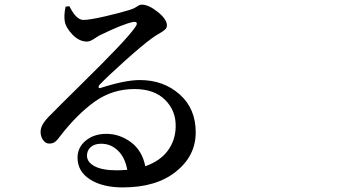

<svg xmlns="http://www.w3.org/2000/svg" viewBox="-20 -775 1540 833"><path d="M486.3 -36.1Q502.9 -36.1 532.2 -38.1Q522.5 -91.8 491.7 -121.6Q460.9 -151.4 418.9 -151.4Q390.6 -151.4 374 -137.2Q357.4 -123 357.4 -99.6Q357.4 -71.3 390.6 -53.7Q423.8 -36.1 486.3 -36.1ZM264.6 -746.1 281.2 -748Q310.5 -688.5 341.8 -688.5Q368.2 -688.5 434.1 -703.6Q500 -718.8 543.9 -732.4Q560.5 -737.3 573.2 -746.1Q585.9 -754.9 594.7 -754.9Q625 -754.9 664.6 -723.1Q704.1 -691.4 704.1 -665Q704.1 -654.3 696.3 -647Q688.5 -639.6 669.9 -628.9Q651.4 -618.2 639.6 -609.4Q597.7 -579.1 521.5 -510.7Q445.3 -442.4 412.1 -407.2Q408.2 -403.3 407.7 -398.9Q407.2 -394.5 410.2 -393.1Q413.1 -391.6 417 -393.6Q522.5 -427.7 586.9 -427.7Q689.5 -427.7 759.8 -365.2Q830.1 -302.7 829.1 -198.2Q828.1 -97.7 742.7 -29.8Q657.2 38.1 512.7 38.1Q424.8 38.1 370.6 3.4Q316.4 -31.2 316.4 -90.8Q316.4 -135.7 352.1 -165Q387.7 -194.3 441.4 -194.3Q499 -194.3 547.9 -158.2Q596.7 -122.1 610.4 -53.7Q675.8 -77.1 708.5 -122.1Q741.2 -167 742.2 -224.6Q744.1 -293.9 696.8 -341.3Q649.4 -388.7 563.5 -388.7Q467.8 -388.7 391.6 -334.5Q315.4 -280.3 241.2 -184.6Q226.6 -164.1 216.3 -157.7Q206.1 -151.4 191.4 -152.3Q177.7 -152.3 166.5 -168Q155.3 -183.6 156.2 -206.1Q157.2 -236.3 199.2 -276.4Q228.5 -306.6 329.1 -405.8Q429.7 -504.9 487.8 -565.9Q545.9 -627 567.4 -658.2Q576.2 -670.9 572.8 -676.3Q569.3 -681.6 557.6 -679.7Q513.7 -670.9 411.1 -621.1Q405.3 -618.2 394 -610.4Q382.8 -602.5 374 -598.6Q365.2 -594.7 357.4 -594.7Q323.2 -594.7 293.9 -625.5Q264.6 -656.2 260.7 -684.6Q256.8 -710 264.6 -746.1Z"/></svg>

Font: Bpmf Zihi Serif SemiBold
Style: SemiBold
Weight: 600
Foundry: But Ko
Version: Version 1.320